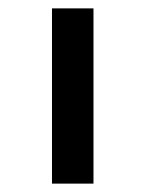

<svg xmlns="http://www.w3.org/2000/svg" viewBox="-20 -438 346 458"><path d="M104 0V-418H203V0Z"/></svg>

Font: EauTest Semibold
Style: Regular
Weight: 600
Designer: Christian Thalmann (Catharsis Fonts)
Version: Version 0.001;PS 000.001;hotconv 1.0.88;makeotf.lib2.5.64775